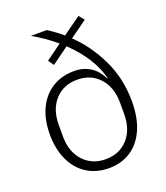

<svg xmlns="http://www.w3.org/2000/svg" viewBox="-146 -890 869 1004"><g transform="rotate(-20 289.0 -388.5)"><path d="M56 -259Q56 -340 84.5 -400.5Q113 -461 165.5 -494Q218 -527 288 -527Q340 -527 378.5 -502Q417 -477 438 -431L441 -433Q410 -553 296 -662L201 -593L179 -624L267 -688Q207 -739 139 -777H228Q273 -748 308 -718L409 -790L433 -760L337 -691Q416 -616 467.5 -509Q519 -402 519 -275Q519 -183 490 -118.5Q461 -54 409 -20.5Q357 13 288 13Q218 13 165.5 -20.5Q113 -54 84.5 -115.5Q56 -177 56 -259ZM458 -226V-289Q458 -375 411 -427Q364 -479 288 -479Q211 -479 164 -427.5Q117 -376 117 -289V-226Q117 -140 164.5 -88.5Q212 -37 288 -37Q364 -37 411 -88.5Q458 -140 458 -226Z"/></g></svg>

Font: IBM Plex Sans JP Light
Style: Regular
Weight: 300
Designer: Mike Abbink; Paul van der Laan; Pieter van Rosmalen; Wujin Sim; Yejin Wi; Jinhee Kim; Boomi Park; Yona Kim; Kichan Ma
Foundry: Sandoll Inc.
Version: Version 1.002